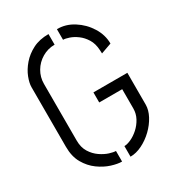

<svg xmlns="http://www.w3.org/2000/svg" viewBox="-170 -813 854 926"><g transform="rotate(-30 256.5 -350.0)"><path d="M239 5Q215 5 181.5 -5.5Q148 -16 115.5 -39.5Q83 -63 61.5 -100.5Q40 -138 40 -192V-524Q40 -547 52 -578Q64 -609 89 -638Q114 -667 151 -686Q188 -705 239 -705V-646Q201 -646 169 -627Q137 -608 118.5 -576.5Q100 -545 100 -508V-192Q100 -154 116.5 -127.5Q133 -101 157 -84.5Q181 -68 203.5 -61Q226 -54 239 -54ZM286 5V-54Q302 -54 324 -64Q346 -74 366.5 -92.5Q387 -111 400.5 -136Q414 -161 414 -190V-297H286V-353H475V-176Q475 -146 458 -114Q441 -82 413 -55Q385 -28 351.5 -11.5Q318 5 286 5ZM416 -495 415 -515Q413 -551 397.5 -576Q382 -601 361 -616.5Q340 -632 319.5 -639Q299 -646 286 -646V-705Q334 -706 377.5 -678.5Q421 -651 448 -607.5Q475 -564 475 -516Z"/></g></svg>

Font: Stick No Bills Light
Style: Regular
Weight: 300
Version: Version 2.000